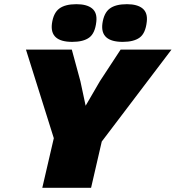

<svg xmlns="http://www.w3.org/2000/svg" viewBox="-20 -897 839 917"><path d="M325 -697Q217 -697 228 -784Q235 -835 263 -856Q291 -877 345 -877Q395 -877 420 -856.5Q445 -836 440 -793Q434 -738 406 -717.5Q378 -697 325 -697ZM566 -697Q458 -697 469 -784Q476 -835 504 -856Q532 -877 586 -877Q636 -877 661 -856.5Q686 -836 681 -793Q675 -738 647 -717.5Q619 -697 566 -697ZM182 0 237 -237 104 -660H323L364 -509L389 -392L457 -509L556 -660H799L466 -221L415 0Z"/></svg>

Font: Elaine Sans Black
Style: Italic
Weight: 900
Italic angle: -13°
Designer: Wei Huang
Foundry: Wei Huang
Version: Version 2.001;December 24, 2019;FontCreator 12.0.0.2547 64-b